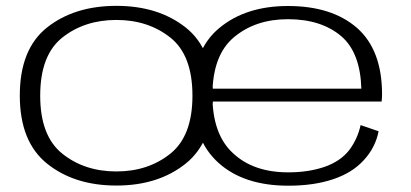

<svg xmlns="http://www.w3.org/2000/svg" viewBox="-20 -614 1370 640"><path d="M368 4.5Q507.5 4.5 598.8 -68.5Q690 -141.5 690 -295.5Q690 -450.5 598.8 -522.5Q507.5 -594.5 368 -594.5Q228 -594.5 137 -522.5Q46 -450.5 46 -295.5Q46 -141.5 137 -68.5Q228 4.5 368 4.5ZM368 -42.5Q262 -42.5 188 -101.5Q114 -160.5 114 -295Q114 -430.5 188 -489Q262 -547.5 368 -547.5Q473.5 -547.5 547.5 -489Q621.5 -430.5 621.5 -295Q621.5 -160.5 547.5 -101.5Q473.5 -42.5 368 -42.5ZM941 5V-39.5Q824.5 -39.5 756.5 -103.5Q688 -166.5 688 -296Q688 -430 760 -490Q831.5 -550 940 -550Q1051.5 -550 1118.5 -492.5Q1181 -438 1184.5 -318.5H678.5V-275.5H1252Q1253.5 -287 1253.5 -299.5Q1253.5 -447.5 1170 -521Q1086 -594 940 -594Q799.5 -594 711.5 -521Q622.5 -448 622.5 -296.5Q622.5 -148.5 708 -71.5Q792.5 5 941 5ZM941 -39.5V5Q1026.5 5 1090 -16.5Q1154 -37.5 1193 -80.5Q1231.5 -122.5 1242 -176.5L1182 -197Q1172 -151 1144 -113.5Q1114.5 -76 1061 -57.5Q1007.5 -39.5 941 -39.5Z"/></svg>

Font: Anybody Expanded Light
Style: Regular
Weight: 300
Width: 7
Version: Version 1.113;gftools[0.9.25]